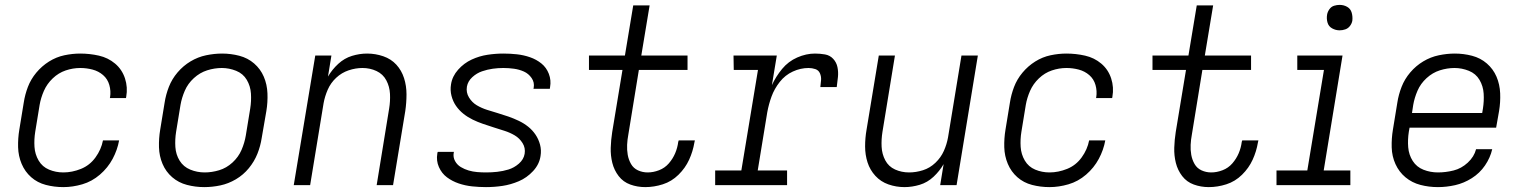

<svg xmlns="http://www.w3.org/2000/svg" viewBox="-20 -757 6232 785"><path d="M239 8Q277 8 316.5 -3.5Q356 -15 388.5 -43Q421 -71 440.5 -107.5Q460 -144 467 -183H401Q394 -146 370.5 -113.5Q347 -81 311 -66.5Q275 -52 239 -52Q208 -52 180.5 -63.5Q153 -75 138 -100.5Q123 -126 121 -156.5Q119 -187 124 -218L142 -328Q147 -357 159.5 -385.5Q172 -414 195.5 -436.5Q219 -459 248.5 -469Q278 -479 308 -479Q334 -479 358.5 -472.5Q383 -466 401.5 -450Q420 -434 427 -409.5Q434 -385 430 -359L429 -356H495L496 -361Q503 -400 491 -436.5Q479 -473 450.5 -497Q422 -521 384.5 -529.5Q347 -538 308 -538Q276 -538 243 -531Q210 -524 180.5 -505.5Q151 -487 128.5 -460Q106 -433 94 -401.5Q82 -370 77 -337L59 -227Q53 -191 54 -155Q55 -119 68.5 -87Q82 -55 107.5 -32.5Q133 -10 167.5 -1Q202 8 239 8Z M815 8Q848 8 881 1Q914 -6 944.5 -24Q975 -42 997.5 -69.5Q1020 -97 1032.5 -128.5Q1045 -160 1050 -193L1069 -303Q1075 -339 1073.5 -375.5Q1072 -412 1058.5 -443.5Q1045 -475 1019 -497.5Q993 -520 958.5 -529Q924 -538 888 -538Q856 -538 822.5 -531Q789 -524 759 -506Q729 -488 706 -461Q683 -434 670.5 -402Q658 -370 653 -337L635 -227Q629 -191 630 -155Q631 -119 644.5 -87Q658 -55 684 -32.5Q710 -10 744.5 -1Q779 8 815 8ZM817 -52Q786 -52 758 -63.5Q730 -75 714.5 -100Q699 -125 697 -156Q695 -187 700 -218L718 -328Q723 -357 735.5 -386Q748 -415 772.5 -437.5Q797 -460 827 -469.5Q857 -479 887 -479Q917 -479 945.5 -467.5Q974 -456 989 -430.5Q1004 -405 1006 -374.5Q1008 -344 1003 -313L985 -203Q980 -173 967.5 -144Q955 -115 930.5 -92.5Q906 -70 876 -61Q846 -52 817 -52Z M1181 0H1248L1303 -335Q1308 -363 1320 -390.5Q1332 -418 1354.5 -439Q1377 -460 1405.5 -469.5Q1434 -479 1462 -479Q1493 -479 1519.5 -466.5Q1546 -454 1559.5 -428.5Q1573 -403 1574.5 -373Q1576 -343 1571 -313L1520 0H1587L1637 -303Q1642 -337 1642 -371.5Q1642 -406 1632 -437.5Q1622 -469 1600.5 -492.5Q1579 -516 1547 -527Q1515 -538 1481 -538Q1450 -538 1419 -528.5Q1388 -519 1363 -496Q1338 -473 1321 -444L1335 -530H1269Z M1967 8Q2001 8 2034.5 3Q2068 -2 2101 -16Q2134 -30 2159.5 -57.5Q2185 -85 2190 -119Q2194 -143 2188 -165.5Q2182 -188 2169.5 -206.5Q2157 -225 2139.5 -239Q2122 -253 2101 -263Q2080 -273 2058.5 -280.5Q2037 -288 2015 -294.5Q1993 -301 1971 -308Q1949 -315 1929.5 -326.5Q1910 -338 1897.5 -358.5Q1885 -379 1889 -403Q1893 -425 1911 -441.5Q1929 -458 1951 -465.5Q1973 -473 1994.5 -476Q2016 -479 2038 -479Q2060 -479 2081.5 -476Q2103 -473 2122 -464.5Q2141 -456 2153.5 -438Q2166 -420 2162 -398Q2162 -396 2161 -394H2228Q2229 -398 2229 -401Q2234 -429 2224 -455Q2214 -481 2193.5 -497.5Q2173 -514 2147 -523Q2121 -532 2093.5 -535Q2066 -538 2038 -538Q2006 -538 1973 -533Q1940 -528 1908.5 -513.5Q1877 -499 1853 -472Q1829 -445 1824 -412Q1820 -388 1826 -365Q1832 -342 1844.5 -324Q1857 -306 1874.5 -292Q1892 -278 1912.5 -268Q1933 -258 1955 -250.5Q1977 -243 1999 -236Q2021 -229 2043 -222Q2065 -215 2084.5 -203.5Q2104 -192 2116.5 -172Q2129 -152 2125 -128Q2121 -105 2101.5 -88Q2082 -71 2059 -64Q2036 -57 2013 -54.5Q1990 -52 1968 -52Q1949 -52 1931 -53.5Q1913 -55 1896 -60Q1879 -65 1864 -74Q1849 -83 1840.5 -98.5Q1832 -114 1835 -132Q1835 -134 1836 -136H1770Q1768 -133 1768 -129Q1763 -100 1774.5 -74Q1786 -48 1807.5 -32Q1829 -16 1855.5 -7Q1882 2 1910.5 5Q1939 8 1967 8Z M2618 8Q2654 8 2690 -3.5Q2726 -15 2754 -42.5Q2782 -70 2797.5 -104Q2813 -138 2819 -174L2821 -183H2755L2753 -177Q2750 -153 2740.5 -130.5Q2731 -108 2714.5 -89Q2698 -70 2674.5 -61Q2651 -52 2628 -52Q2607 -52 2588.5 -60.5Q2570 -69 2560 -86.5Q2550 -104 2546.5 -124Q2543 -144 2544 -165Q2545 -186 2549 -207L2592 -471H2791V-530H2602L2636 -735H2569L2535 -530H2388V-471H2525L2483 -217Q2478 -185 2477 -153Q2476 -121 2483.5 -91Q2491 -61 2509.5 -37Q2528 -13 2557 -2.5Q2586 8 2618 8Z M2904 0H3198V-60H3078L3117 -298Q3123 -331 3134.5 -362.5Q3146 -394 3168 -422Q3190 -450 3221.5 -464.5Q3253 -479 3286 -479Q3300 -479 3313.5 -474.5Q3327 -470 3332.5 -457Q3338 -444 3337 -430Q3336 -416 3334 -401H3401Q3404 -422 3406 -442.5Q3408 -463 3404 -482.5Q3400 -502 3386.5 -516.5Q3373 -531 3353 -534.5Q3333 -538 3312 -538Q3276 -538 3239.5 -522Q3203 -506 3177.5 -475Q3152 -444 3136 -409L3156 -530H2979L2980 -471H3079L3011 -60H2904Z M3678 8Q3709 8 3740.5 -1.5Q3772 -11 3797 -34.5Q3822 -58 3838 -86L3824 0H3891L3978 -530H3911L3856 -195Q3851 -167 3839 -140Q3827 -113 3804.5 -91.5Q3782 -70 3753.5 -61Q3725 -52 3697 -52Q3666 -52 3639.5 -64Q3613 -76 3599.5 -101.5Q3586 -127 3584.5 -157Q3583 -187 3588 -218L3639 -530H3573L3523 -227Q3517 -193 3517 -158.5Q3517 -124 3527 -93Q3537 -62 3559 -38Q3581 -14 3612.5 -3Q3644 8 3678 8Z M4271 8Q4309 8 4348.5 -3.5Q4388 -15 4420.5 -43Q4453 -71 4472.5 -107.5Q4492 -144 4499 -183H4433Q4426 -146 4402.5 -113.5Q4379 -81 4343 -66.5Q4307 -52 4271 -52Q4240 -52 4212.5 -63.5Q4185 -75 4170 -100.5Q4155 -126 4153 -156.5Q4151 -187 4156 -218L4174 -328Q4179 -357 4191.5 -385.5Q4204 -414 4227.5 -436.5Q4251 -459 4280.5 -469Q4310 -479 4340 -479Q4366 -479 4390.5 -472.5Q4415 -466 4433.5 -450Q4452 -434 4459 -409.5Q4466 -385 4462 -359L4461 -356H4527L4528 -361Q4535 -400 4523 -436.5Q4511 -473 4482.5 -497Q4454 -521 4416.5 -529.5Q4379 -538 4340 -538Q4308 -538 4275 -531Q4242 -524 4212.5 -505.5Q4183 -487 4160.5 -460Q4138 -433 4126 -401.5Q4114 -370 4109 -337L4091 -227Q4085 -191 4086 -155Q4087 -119 4100.5 -87Q4114 -55 4139.5 -32.5Q4165 -10 4199.5 -1Q4234 8 4271 8Z M4922 8Q4958 8 4994 -3.5Q5030 -15 5058 -42.5Q5086 -70 5101.5 -104Q5117 -138 5123 -174L5125 -183H5059L5057 -177Q5054 -153 5044.5 -130.5Q5035 -108 5018.5 -89Q5002 -70 4978.5 -61Q4955 -52 4932 -52Q4911 -52 4892.5 -60.5Q4874 -69 4864 -86.5Q4854 -104 4850.5 -124Q4847 -144 4848 -165Q4849 -186 4853 -207L4896 -471H5095V-530H4906L4940 -735H4873L4839 -530H4692V-471H4829L4787 -217Q4782 -185 4781 -153Q4780 -121 4787.5 -91Q4795 -61 4813.5 -37Q4832 -13 4861 -2.5Q4890 8 4922 8Z M5199 0H5501V-60H5392L5469 -530H5284V-471H5393L5325 -60H5199ZM5457 -633Q5469 -633 5480.5 -637Q5492 -641 5499.5 -651Q5507 -661 5509 -672Q5511 -689 5506.5 -705Q5502 -721 5488 -729Q5474 -737 5457 -737Q5446 -737 5434.5 -733.5Q5423 -730 5415.5 -719.5Q5408 -709 5406 -698Q5403 -681 5407.5 -665Q5412 -649 5426.5 -641Q5441 -633 5457 -633Z M5859 8Q5894 8 5929.5 0Q5965 -8 5997.5 -28.5Q6030 -49 6051.5 -80.5Q6073 -112 6081 -147H6015Q6007 -116 5981 -92Q5955 -68 5923 -60Q5891 -52 5859 -52Q5828 -52 5800 -63Q5772 -74 5756 -99Q5740 -124 5737.5 -155Q5735 -186 5740 -218L5743 -235H6097L6109 -303Q6115 -339 6113.5 -375.5Q6112 -412 6098.5 -443.5Q6085 -475 6059 -497.5Q6033 -520 5998.5 -529Q5964 -538 5928 -538Q5896 -538 5862.5 -531Q5829 -524 5799 -506Q5769 -488 5746 -461Q5723 -434 5710.5 -402Q5698 -370 5693 -337L5675 -227Q5669 -191 5670 -154.5Q5671 -118 5685.5 -86Q5700 -54 5726.5 -32Q5753 -10 5787.5 -1Q5822 8 5859 8ZM5753 -295 5758 -328Q5763 -357 5775.5 -386Q5788 -415 5812.5 -437.5Q5837 -460 5867 -469.5Q5897 -479 5927 -479Q5957 -479 5985.5 -467.5Q6014 -456 6029 -430.5Q6044 -405 6046 -374.5Q6048 -344 6043 -313L6040 -295Z"/></svg>

Font: Iosevka Sparkle Light Oblique
Style: Regular
Weight: 300
Italic angle: -9°
Designer: Belleve Invis
Foundry: Belleve Invis
Version: Version 4.5.0; ttfautohint (v1.8.3)